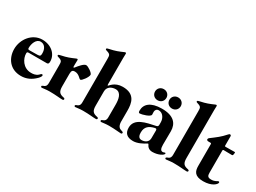

<svg xmlns="http://www.w3.org/2000/svg" viewBox="-46 -1415 2758 2071"><g transform="rotate(30 1333.5 -380.0)"><path d="M224.4 10.7C294 10.7 350.1 -17 399.9 -66.8C416.9 -83.8 426.1 -100.9 426.1 -109.4C426.1 -115.1 422.6 -120 414.8 -120C405.5 -120 398.4 -109 388.5 -100.1C360.1 -75.3 328.1 -73.2 303.3 -73.2C201 -73.2 153.4 -166.9 153.4 -227.3C153.4 -245.7 156.6 -248.6 181.1 -248.6H399.1C418.3 -248.6 422.6 -261.4 422.6 -282C422.6 -375.7 341.6 -445.3 233 -445.3C108.7 -445.3 17.8 -329.5 17.8 -206C17.8 -91.6 88.1 10.7 224.4 10.7ZM147.7 -295.5C147.7 -344.5 171.2 -416.9 227.3 -416.9C278.4 -416.9 304.7 -370.7 304.7 -317.5C304.7 -286.9 300.4 -277.7 268.5 -277C233.7 -276.3 202.8 -275.9 171.2 -275.6C150.2 -274.9 147.7 -281.6 147.7 -295.5Z M484.7 7.8C497.5 7.8 533.7 0 577.8 0C660.5 0 701.3 7.8 739.7 7.8C746.8 7.8 756.7 6 756.7 -5C756.7 -12.8 752.1 -16.7 739.7 -19.2C686.8 -29.8 668 -49.7 668 -117.2V-271.3C668 -312.5 681.5 -322.4 706.3 -322.4C762.4 -322.4 784.4 -274.9 801.5 -274.9C818.5 -274.9 871.1 -345.2 871.1 -375.7C871.1 -397 805 -443.2 778.8 -443.2C750.4 -443.2 706.3 -388.5 686.4 -362.9C680.8 -355.1 676.5 -352.3 673.7 -352.3C666.5 -352.3 668 -365.1 668 -391.3C668 -409.1 669.4 -433.2 669.4 -441.1C669.4 -449.9 666.2 -453.8 659.4 -453.8C655.9 -453.8 654.5 -453.1 649.5 -451C592.7 -426.1 559.3 -411.9 486.9 -397C469.1 -393.5 458.5 -390.6 458.5 -381.4C458.5 -373.6 463.8 -371.1 474.8 -367.9C524.5 -353.7 525.9 -341.6 525.9 -294.7V-75.3C525.9 -52.9 522.7 -28.4 487.6 -17.8C475.9 -13.8 471.9 -9.6 471.9 -3.6C471.9 3.6 477.3 7.8 484.7 7.8Z M901.6 7.8C914.4 7.8 950.6 0 994.7 0C1077.4 0 1118.3 7.8 1156.6 7.8C1163.7 7.8 1173.7 6 1173.7 -5C1173.7 -12.8 1169 -16.7 1156.6 -19.2C1103.7 -29.8 1084.9 -49.7 1084.9 -117.2V-292.6C1084.9 -353 1137.1 -377.5 1183.6 -377.8C1253.6 -378.2 1266.3 -297.2 1266 -230.8V-75.3C1266 -52.9 1262.8 -28.4 1227.6 -17.8C1215.9 -13.8 1212 -9.6 1212 -3.6C1212 3.6 1217.3 7.8 1224.8 7.8C1237.6 7.8 1273.8 0 1317.8 0C1400.6 0 1442.1 7.8 1466.3 7.8C1473.4 7.8 1483.3 6 1483.3 -5C1483.3 -12.8 1478.7 -16.7 1466.3 -19.9C1431.8 -28.8 1412.6 -45.5 1408.7 -96.6V-237.9C1409.1 -332 1391.3 -438.6 1237.6 -438.2C1135.7 -437.9 1096.9 -367.9 1091.3 -367.9C1086.6 -367.9 1085.2 -371.4 1084.9 -384.2C1084.9 -389.6 1084.9 -396.7 1084.9 -405.5V-711.6C1084.9 -729.4 1086.3 -753.6 1086.3 -761.4C1086.3 -770.2 1083.1 -774.1 1076.3 -774.1C1072.8 -774.1 1071.4 -773.4 1066.4 -771.3C1009.6 -746.4 976.2 -732.2 903.8 -717.3C886 -713.8 875.4 -710.9 875.4 -701.7C875.4 -693.9 880.7 -691.4 891.7 -688.2C941.4 -674 942.8 -661.9 942.8 -615.1V-75.3C942.8 -52.9 939.6 -28.4 904.5 -17.8C892.8 -13.8 888.8 -9.6 888.8 -3.6C888.8 3.6 894.2 7.8 901.6 7.8Z M1623.6 14.2C1679 14.2 1738.3 -18.8 1772.7 -41.2C1775.6 -43 1777.3 -44 1779.8 -44C1782.7 -44 1785.2 -41.5 1786.9 -37.6C1799.7 -9.6 1821.7 11.4 1862.9 11.4C1935.4 11.4 1995 -22.7 1995 -43.3C1995 -47.6 1992.5 -51.1 1987.2 -51.1C1982.2 -51.1 1972.3 -44 1960.2 -44C1935.4 -44 1924.4 -64.6 1924 -114.3C1923.7 -206 1926.1 -210.2 1925.4 -283.4C1924.7 -375 1872.2 -446.7 1718 -445.3C1581 -443.9 1521.3 -386.4 1521.3 -307.5C1521.3 -286.6 1526.3 -279.8 1538.4 -279.8C1562.5 -279.8 1661.2 -307.5 1661.2 -336.6C1660.9 -344.8 1659.4 -361.9 1659.8 -371.4C1659.8 -392.8 1674 -412.6 1698.9 -412.6C1734.4 -412.6 1763.1 -390.3 1777.7 -346.6C1783.7 -328.5 1783.7 -300.1 1783 -279.8C1782.3 -262.8 1776.3 -256 1759.6 -252.5C1647.4 -229.4 1511.4 -205.3 1511.4 -89.5C1511.4 -22 1545.5 14.2 1623.6 14.2ZM1562.9 -568.9C1563.2 -527.7 1593.8 -499.6 1633.5 -499.6C1673.3 -499.6 1703.8 -527.7 1704.2 -568.9C1703.8 -609.4 1673.3 -637.8 1633.5 -637.8C1593.8 -637.8 1563.2 -609.4 1562.9 -568.9ZM1650.6 -109.4C1650.6 -180.4 1692.1 -211.3 1758.9 -226.6C1775.6 -229.8 1781.2 -225.1 1782 -208.1C1782.7 -175.8 1782.3 -143.1 1781.2 -110.8C1779.5 -61.1 1738.6 -41.2 1697.4 -41.2C1655.5 -41.2 1650.6 -81.7 1650.6 -109.4ZM1741.8 -568.9C1742.2 -527.7 1772.7 -499.6 1812.5 -499.6C1852.3 -499.6 1882.8 -527.7 1883.2 -568.9C1882.8 -609.4 1852.3 -637.8 1812.5 -637.8C1772.7 -637.8 1742.2 -609.4 1741.8 -568.9Z M2032.3 7.8C2045.1 7.8 2081.3 0 2125.4 0C2208.1 0 2248.9 7.8 2287.3 7.8C2294.4 7.8 2304.3 6 2304.3 -5C2304.3 -12.8 2299.7 -16.7 2287.3 -19.2C2234.4 -29.8 2215.6 -49.7 2215.6 -117.2V-711.6C2215.6 -729.4 2217 -753.6 2217 -761.4C2217 -770.2 2213.8 -774.1 2207 -774.1C2203.5 -774.1 2202.1 -773.4 2197.1 -771.3C2140.3 -746.4 2106.9 -732.2 2034.4 -717.3C2016.7 -713.8 2006 -710.9 2006 -701.7C2006 -693.9 2011.4 -691.4 2022.4 -688.2C2072.1 -674 2073.5 -661.9 2073.5 -615.1V-75.3C2073.5 -52.9 2070.3 -28.4 2035.2 -17.8C2023.4 -13.8 2019.5 -9.6 2019.5 -3.6C2019.5 3.6 2024.9 7.8 2032.3 7.8Z M2495 11.4C2602.3 11.4 2652.7 -39.8 2652.7 -61.8C2652.7 -68.2 2648.4 -72.4 2642.8 -72.4C2630 -72.4 2612.9 -47.6 2561.1 -47.6C2517.8 -47.6 2509.9 -65.3 2509.9 -105.1V-379.3C2510.3 -387.4 2513.1 -390.3 2521.3 -390.6L2622.2 -389.2C2630.3 -389.6 2633.9 -392.4 2635.7 -400.6L2639.2 -421.9C2640.3 -430 2638.1 -432.9 2630 -432.9L2521.3 -431.5C2513.1 -431.5 2510.3 -434.3 2509.9 -442.5V-556.8C2509.9 -566.8 2503.6 -572.4 2496.4 -572.4C2488.6 -572.4 2482.2 -566.8 2474.4 -557.5C2426.1 -502.1 2386.4 -473.7 2320.3 -424C2313.2 -419 2308.9 -412.6 2308.9 -404.8C2308.9 -394.9 2316.8 -388.5 2333.8 -388.5H2356.5C2364.7 -388.1 2367.5 -385.3 2367.9 -377.1V-105.1C2367.9 -39.8 2387.8 11.4 2495 11.4Z"/></g></svg>

Font: Margiela Serif
Style: Bold
Weight: 700
Designer: Andreas Faust, Stefan Endress
Version: Version 1.002;FEAKit 1.0